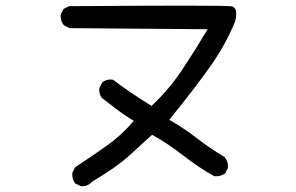

<svg xmlns="http://www.w3.org/2000/svg" viewBox="-20 -676 1040 675"><path d="M264.6 -21.5 244.1 -31.2Q232.4 -46.9 234.4 -68.4L244.1 -87.9Q301.8 -126 354.5 -163.1Q407.2 -200.2 450.2 -251Q420.9 -268.6 393.6 -289.1Q366.2 -309.6 338.9 -331.1Q327.1 -344.7 329.1 -366.2L338.9 -385.7Q354.5 -399.4 377.9 -395.5Q430.7 -354.5 512.7 -303.7Q575.2 -362.3 621.1 -431.6Q667 -501 710 -573.2L224.6 -577.1L205.1 -586.9Q191.4 -602.5 193.4 -625L203.1 -644.5L222.7 -654.3Q769.5 -658.2 793.9 -653.8Q818.4 -649.4 806.6 -600.6Q775.4 -524.4 728 -455.1Q680.7 -385.7 575.2 -254.9Q626 -225.6 672.9 -189.5Q719.7 -153.3 769.5 -124Q783.2 -107.4 781.2 -85.9L771.5 -66.4Q755.9 -54.7 733.4 -56.6Q676.8 -87.9 624 -129.4Q571.3 -170.9 514.6 -202.1Q473.6 -165 432.6 -127.4Q391.6 -89.8 303.7 -37.1Q288.1 -19.5 264.6 -21.5Z"/></svg>

Font: NaikaiFont
Style: Regular
Weight: 400
Version: Version 1.67